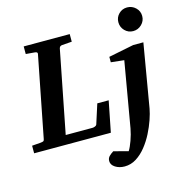

<svg xmlns="http://www.w3.org/2000/svg" viewBox="-150 -864 1162 1216"><g transform="rotate(-15 431.5 -255.5)"><path d="M-15.1 0V-49.8L42 -54.2Q56.2 -55.7 60.8 -58.6Q65.4 -61.5 66.9 -70.8L170.9 -601.1Q174.3 -614.3 154.8 -616.2L96.2 -621.1V-670.9H397.9V-621.1L333 -616.2Q326.7 -615.7 321.5 -612.3Q316.4 -608.9 314 -600.1L208 -60.1H383.8Q391.6 -60.1 400.9 -64Q410.2 -67.9 412.1 -74.2L453.1 -202.1H527.8L487.8 0ZM871.1 -663.1Q871.1 -630.9 847.7 -607.9Q824.2 -585 792 -585Q759.8 -585 737.3 -607.9Q714.8 -630.9 714.8 -663.1Q714.8 -695.3 737.3 -717.8Q759.8 -740.2 792 -740.2Q824.2 -740.2 847.7 -717.8Q871.1 -695.3 871.1 -663.1ZM835 -500 764.2 -84Q758.8 -53.7 744.9 -13.2Q731 27.3 709.5 69.6Q688 111.8 659.2 147.9Q630.4 184.1 595 206.5Q559.6 229 518.1 229Q482.9 229 457 212.4Q431.2 195.8 431.2 170.9Q431.2 152.3 443.1 140.1Q455.1 127.9 472.2 117.2L566.9 142.1Q580.6 120.6 594.5 81.8Q608.4 43 615.2 5.9L689 -421.9L603 -431.2V-466.8L769 -500Z"/></g></svg>

Font: Charis
Style: Bold Italic
Weight: 700
Italic angle: -11°
Designer: Walt Agee, Miriam Martin, Annie Olsen, Victor Gaultney, Lorna Priest, Alan Ward, Bob Hallissy, Martin Hosken, Sharon Cor
Foundry: SIL Global
Version: Version 7.000